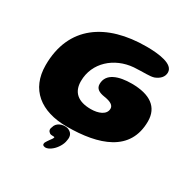

<svg xmlns="http://www.w3.org/2000/svg" viewBox="-186 -790 1146 1171"><g transform="rotate(30 387.0 -205.0)"><path d="M337 40C561 40 750 -22.5 750 -235C750 -334.5 679.5 -385.5 549.5 -385.5C461 -385.5 380.5 -361 380.5 -285.5C380.5 -253 405 -239 443.5 -233C492 -226 513.5 -210.5 513.5 -188C513.5 -144.5 462.5 -125.5 410 -125.5C318 -125.5 273 -167.5 273 -243.5C273 -374 379.5 -467 510.5 -477.5C582.5 -482 622.5 -477.5 651 -487C685 -500.5 706.5 -523 706.5 -554C706.5 -613 604.5 -626 513.5 -626C234.5 -626 38 -496.5 38 -220.5C38 -51 153 40 337 40ZM285.5 216C300 216.5 317 208.5 332.5 195C355 176.5 377.5 141.5 380.5 112.5C388.5 77.5 376 55.5 344 45C307.5 38 268 54 260.5 89C252 106.5 258 119 269.5 127C275.5 131.5 284 132 293.5 132C299 132 302.5 132 304 134C304.5 138 299.5 148 292 156.5C284 168 272.5 183.5 268 194C265 205.5 268 214 285.5 216Z"/></g></svg>

Font: Gluten
Style: Bold Italic
Weight: 700
Italic angle: -13°
Designer: Tyler Finck
Foundry: Etcetera Type Company
Version: Version 0.920